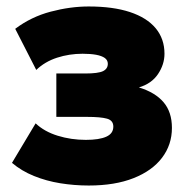

<svg xmlns="http://www.w3.org/2000/svg" viewBox="-20 -558 584 593"><path d="M254 15Q209.5 15 166.2 8Q123 1 84.8 -14.5Q46.5 -30 17 -55L90 -177Q117 -151.5 158.2 -138.8Q199.5 -126 245 -126Q286.5 -126 308.2 -135.8Q330 -145.5 330 -167Q330 -186 310.5 -191.5Q291 -197 249 -197H154V-331H243Q283 -331 298 -338.2Q313 -345.5 313 -361Q313 -372 303.8 -378.8Q294.5 -385.5 277 -388.8Q259.5 -392 235 -392Q194 -392 156.2 -379.8Q118.5 -367.5 92 -342L27 -469Q76 -506 136.5 -522Q197 -538 254 -538Q329 -538 381.2 -520.8Q433.5 -503.5 460.8 -470.8Q488 -438 488 -392Q488 -359 468 -329.2Q448 -299.5 409 -288Q459.5 -272.5 485.2 -242.2Q511 -212 511 -163Q511 -111 480.5 -70.8Q450 -30.5 392.5 -7.8Q335 15 254 15Z"/></svg>

Font: Geologica Black
Style: Regular
Weight: 900
Designer: Sindre Bremnes, Frode Helland
Foundry: Monokrom Skriftforlag AS
Version: Version 1.010;gftools[0.9.28]